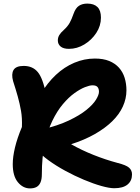

<svg xmlns="http://www.w3.org/2000/svg" viewBox="-20 -1036 779 1069"><path d="M147 13Q108 13 79.5 -21.5Q51 -56 51 -122Q51 -163 63.5 -215Q76 -267 102 -329Q104 -379 97 -419Q90 -459 79 -498.5Q68 -538 53 -584Q42 -624 55.5 -646.5Q69 -669 112 -669Q162 -669 190.5 -634.5Q219 -600 236 -512L207 -513Q244 -575 291 -619Q338 -663 393.5 -686.5Q449 -710 508 -710Q555 -710 588 -696.5Q621 -683 642.5 -659Q664 -635 674 -602.5Q684 -570 684 -533Q684 -487 664 -443Q644 -399 604.5 -360.5Q565 -322 508 -289.5Q451 -257 376 -233Q434 -200 500.5 -173.5Q567 -147 634 -129Q682 -117 698.5 -102.5Q715 -88 715 -65Q715 -29 690 -8.5Q665 12 616 12Q589 12 544.5 -0.5Q500 -13 447.5 -35Q395 -57 343.5 -85Q292 -113 249.5 -144Q207 -175 183 -206Q172 -222 172 -245.5Q172 -269 183 -289.5Q194 -310 213 -315Q302 -336 363 -365Q424 -394 461 -424Q498 -454 514.5 -481Q531 -508 531 -525Q531 -542 523 -551.5Q515 -561 495 -561Q479 -561 452.5 -550.5Q426 -540 394 -517Q362 -494 330 -456Q298 -418 271.5 -363.5Q245 -309 229 -235Q213 -161 213 -66Q213 -38 205.5 -20.5Q198 -3 183.5 5Q169 13 147 13ZM364 -764Q333 -764 317.5 -777Q302 -790 302 -811Q302 -827 310 -840.5Q318 -854 335 -869Q357 -889 368 -909Q379 -929 389 -958Q401 -992 420 -1004Q439 -1016 466 -1016Q503 -1016 522.5 -997Q542 -978 542 -938Q542 -892 516 -852.5Q490 -813 449.5 -788.5Q409 -764 364 -764Z"/></svg>

Font: Shantell Sans
Style: Bold
Weight: 700
Designer: Stephen Nixon, Anya Danilova, Shantell Martin
Foundry: Arrow Type
Version: Version 1.011;[c5ecc13dd]